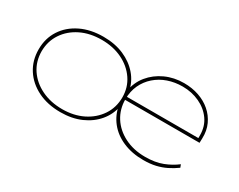

<svg xmlns="http://www.w3.org/2000/svg" viewBox="-73 -862 1493 1199"><g transform="rotate(30 673.5 -262.0)"><path d="M403 10Q310 10 239.5 -25Q169 -60 129.5 -121.5Q90 -183 90 -263Q90 -342 129.5 -403Q169 -464 239.5 -498.5Q310 -533 403 -533Q486 -533 550.5 -505Q615 -477 657 -428Q699 -379 711 -314L697 -311Q708 -379 748.5 -428.5Q789 -478 850 -506Q911 -534 983 -534Q1041 -534 1090.5 -517Q1140 -500 1177 -468Q1214 -436 1234.5 -391.5Q1255 -347 1253 -291L1252 -259H710V-281H1243L1231 -271V-301Q1231 -365 1197.5 -412Q1164 -459 1108 -485Q1052 -511 986 -511Q930 -511 881 -494Q832 -477 794.5 -444Q757 -411 736 -365.5Q715 -320 715 -264Q715 -192 751 -135.5Q787 -79 852 -46Q917 -13 1001 -13Q1073 -13 1125.5 -33.5Q1178 -54 1218 -85L1226 -64Q1194 -41 1160.5 -24.5Q1127 -8 1088.5 1Q1050 10 1001 10Q919 10 854 -18Q789 -46 749 -96.5Q709 -147 698 -213H710Q698 -147 656.5 -97Q615 -47 550.5 -18.5Q486 10 403 10ZM403 -12Q486 -12 551 -44Q616 -76 654.5 -133Q693 -190 693 -264Q693 -335 655 -391Q617 -447 551.5 -479Q486 -511 403 -511Q318 -511 253 -479Q188 -447 150.5 -391Q113 -335 112 -263Q112 -189 150 -132.5Q188 -76 254 -44Q320 -12 403 -12Z"/></g></svg>

Font: Lexend Giga Thin
Style: Regular
Weight: 250
Version: Version 1.007